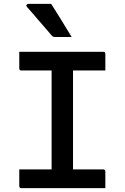

<svg xmlns="http://www.w3.org/2000/svg" viewBox="-20 -966 640 986"><path d="M521 0H90Q79 0 79 -11V-96H245V-604H90Q79 -604 79 -615V-700H510Q521 -700 521 -689V-604H355V-96H510Q521 -96 521 -85ZM243 -946Q272 -900 296.5 -860.5Q321 -821 348 -776H263Q253 -776 247 -782Q223 -810 206.5 -829Q190 -848 177 -863Q164 -878 150.5 -894Q137 -910 118 -931Q114 -936 116.5 -941Q119 -946 125 -946Z"/></svg>

Font: Recursive Mn Lnr St Med
Style: Regular
Weight: 500
Monospace: yes
Version: Version 1.079;hotconv 1.0.112;makeotfexe 2.5.65598; ttfautoh